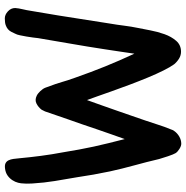

<svg xmlns="http://www.w3.org/2000/svg" viewBox="-8 -722 755 778"><g transform="rotate(-90 369.0 -333.5)"><path d="M116 -634Q120 -590 126 -544.5Q132 -499 140 -457Q146 -421 151.5 -390.5Q157 -360 163.5 -330.5Q170 -301 177.5 -270.5Q185 -240 194 -205Q203 -230 213.5 -260Q224 -290 234.5 -320.5Q245 -351 255 -381Q265 -411 274 -435Q282 -458 290 -481.5Q298 -505 306 -528Q309 -535 313 -542Q323 -555 337.5 -562.5Q352 -570 369 -562Q378 -558 388 -547.5Q398 -537 402 -527Q412 -501 417 -485.5Q422 -470 425.5 -458.5Q429 -447 432.5 -435.5Q436 -424 443 -405Q465 -342 488.5 -284Q512 -226 540 -166Q543 -186 545 -200.5Q547 -215 549 -227.5Q551 -240 553 -254Q555 -268 558 -287Q569 -359 580 -421.5Q591 -484 603 -556Q604 -564 605.5 -577Q607 -590 609.5 -603.5Q612 -617 614.5 -629.5Q617 -642 621 -649Q625 -658 629 -665.5Q633 -673 639.5 -678.5Q646 -684 656 -687.5Q666 -691 683 -691Q698 -691 711.5 -678.5Q725 -666 725 -649Q724 -635 720 -618.5Q716 -602 714 -588Q709 -556 704.5 -531.5Q700 -507 695 -475L662 -265Q657 -236 653.5 -207.5Q650 -179 644 -150Q640 -131 634.5 -101.5Q629 -72 619 -44Q609 -16 592 3.5Q575 23 548 23Q533 23 520 15Q507 7 497 -5Q486 -20 472 -48Q458 -76 443.5 -111Q429 -146 414.5 -184.5Q400 -223 388 -257Q376 -291 366.5 -318Q357 -345 352 -358Q343 -333 332 -302Q321 -271 310 -239.5Q299 -208 288.5 -177.5Q278 -147 269 -121Q260 -95 252 -69.5Q244 -44 234 -20Q232 -15 231 -12Q230 -9 227 -5Q218 8 204 16Q190 24 175 24Q166 24 154 16.5Q142 9 137 1Q135 -2 131.5 -10.5Q128 -19 124.5 -29.5Q121 -40 118 -50Q115 -60 113 -66Q101 -117 87.5 -166Q74 -215 63 -265Q56 -298 50 -332Q44 -366 39 -400Q31 -446 24 -488.5Q17 -531 14 -579Q14 -587 13.5 -595Q13 -603 14 -614Q14 -625 17 -637Q20 -649 27.5 -660.5Q35 -672 46.5 -680Q58 -688 74 -690Q88 -692 96 -688Q104 -684 108 -675.5Q112 -667 113.5 -656.5Q115 -646 116 -634Z"/></g></svg>

Font: Balpaq
Style: Regular
Weight: 400
Designer: Abay Emes
Version: Version 1.000